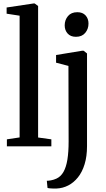

<svg xmlns="http://www.w3.org/2000/svg" viewBox="-20 -839 610 1101"><path d="M92.5 -51V-749L18 -760.5V-796L171.5 -819H179L198.5 -804.5V-50.5L274.5 -40V0H19.5V-40ZM305 242Q296.5 242.5 285.5 242.2Q274.5 242 265 241Q255.5 240 252.5 238.5L248.5 197.5Q256 198 271.8 195.2Q287.5 192.5 303 185.5Q328.5 174 344 146.8Q359.5 119.5 366.5 76Q373.5 32.5 373.5 -28L372.5 -461L301.5 -479.5V-523.5L450.5 -548H459.5L479 -532.5V-1Q479 57.5 465.2 102.5Q451.5 147.5 427 178Q402.5 208.5 371.2 224.5Q340 240.5 305 242ZM415 -628Q384.5 -628 367.8 -646.8Q351 -665.5 351 -693.5Q351 -724.5 369.8 -746.8Q388.5 -769 423 -769H424Q454 -769 470.8 -750.5Q487.5 -732 487.5 -704Q487.5 -673 468.8 -650.5Q450 -628 416 -628Z"/></svg>

Font: Merriweather 60pt Medium
Style: Regular
Weight: 500
Version: Version 2.100